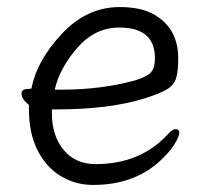

<svg xmlns="http://www.w3.org/2000/svg" viewBox="-20 -506 583 544"><path d="M155 -252Q267 -252 362 -278Q398 -289 408.5 -302Q419 -315 419 -341Q419 -428 318 -428Q249 -428 199 -370.5Q149 -313 135 -252ZM60 -254 69 -255Q84 -334 155 -410Q226 -486 319 -486Q381 -486 418 -464Q485 -425 485 -340Q485 -306 479.5 -286Q474 -266 454 -253.5Q434 -241 389 -227Q289 -196 140 -196H127V-186Q127 -121 160.5 -81Q194 -41 251 -41Q377 -41 455 -125Q468 -140 478 -140Q488 -140 488 -129.5Q488 -119 473.5 -96Q459 -73 429 -46Q356 18 244 18Q193 18 151.5 -7.5Q110 -33 86 -81Q62 -129 62 -195V-209Q41 -225 41 -241Q41 -254 60 -254Z"/></svg>

Font: LXGW WenKai
Style: Regular
Weight: 400
Designer: LXGW / Fontworks Inc.
Foundry: LXGW / Fontworks Inc.
Version: Version 1.520; June 14, 2025